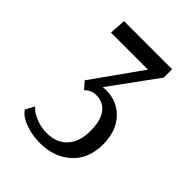

<svg xmlns="http://www.w3.org/2000/svg" viewBox="-160 -834 697 697"><g transform="rotate(45 188.0 -485.5)"><path d="M166 -221Q125 -221 93.5 -232.5Q62 -244 51 -256L40 -268L59 -303Q61 -300 70 -292Q79 -284 103.5 -274Q128 -264 157 -264Q207 -264 235.5 -295Q264 -326 264 -382Q264 -434 244 -461.5Q224 -489 186 -489Q162 -489 144 -471L143 -470L119 -497L254 -687H64L68 -750H315V-707L183 -526Q185 -526 190.5 -526.5Q196 -527 199 -527Q257 -527 294 -487Q331 -447 331 -380Q331 -305 284 -263Q237 -221 166 -221Z"/></g></svg>

Font: Arsenal
Style: Regular
Weight: 400
Designer: Andrij Shevchenko
Foundry: Stairsfor
Version: Version 2.001;PS 002.001;hotconv 1.0.88;makeotf.lib2.5.64775